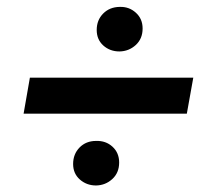

<svg xmlns="http://www.w3.org/2000/svg" viewBox="-20 -619 627 568"><path d="M532.7 -282.7 551.8 -389.2H68.4L49.8 -282.7ZM266.1 -530.3Q266.1 -502 285.6 -484.4Q305.2 -466.8 333.5 -466.8Q361.3 -467.3 381.6 -485.8Q401.9 -504.4 401.9 -534.7Q401.9 -563.5 381.8 -581.5Q361.8 -599.6 334 -598.6Q304.2 -598.1 285.2 -578.9Q266.1 -559.6 266.1 -530.3ZM196.3 -133.8Q196.3 -105.5 216.3 -87.9Q236.3 -70.3 264.2 -70.3Q292 -70.8 312.3 -89.4Q332.5 -107.9 332.5 -138.2Q332.5 -167 312.7 -185.1Q293 -203.1 264.2 -202.1Q234.4 -202.1 215.3 -182.6Q196.3 -163.1 196.3 -133.8Z"/></svg>

Font: Roboto Mono SemiBold
Style: Italic
Weight: 600
Italic angle: -10°
Monospace: yes
Designer: Google
Version: Version 3.000